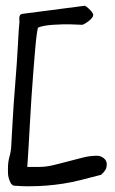

<svg xmlns="http://www.w3.org/2000/svg" viewBox="-20 -648 402 670"><path d="M7.8 -61.5Q7.8 -83 13.2 -101.6Q18.6 -120.1 19.5 -142.6Q19.5 -150.4 21 -171.4Q22.5 -192.4 23.9 -221.7Q25.4 -251 27.8 -285.6Q30.3 -320.3 33.2 -356.4Q36.1 -392.6 38.6 -427.7Q41 -462.9 42.5 -492.2Q43.9 -521.5 45.4 -542.5Q46.9 -563.5 47.9 -571.3Q47.9 -573.2 47.4 -578.1Q46.9 -583 47.4 -586.9Q47.9 -590.8 49.8 -594.7Q51.8 -598.6 57.6 -599.6L275.4 -627.9Q277.3 -627.9 281.2 -625Q285.2 -622.1 290 -617.7Q294.9 -613.3 298.8 -608.4Q302.7 -603.5 304.7 -599.6Q306.6 -593.8 302.2 -587.4Q297.9 -581.1 291 -575.7Q284.2 -570.3 276.9 -565.9Q269.5 -561.5 266.6 -561.5Q262.7 -561.5 252.4 -562Q242.2 -562.5 228 -563Q213.9 -563.5 197.3 -563Q180.7 -562.5 165 -561.5Q149.4 -560.5 135.7 -558.1Q122.1 -555.7 113.3 -551.8Q111.3 -550.8 108.4 -529.3Q105.5 -507.8 102.5 -473.6Q99.6 -439.5 96.2 -396Q92.8 -352.5 89.8 -307.6Q86.9 -262.7 84.5 -219.2Q82 -175.8 80.1 -142.1Q78.1 -108.4 76.7 -87.4Q75.2 -66.4 75.2 -65.4H83Q88.9 -65.4 94.7 -65.4Q100.6 -65.4 106.4 -65.4H113.3Q140.6 -65.4 166.5 -71.8Q192.4 -78.1 218.3 -85Q244.1 -91.8 269 -98.1Q293.9 -104.5 318.4 -104.5Q331.1 -104.5 341.8 -96.2Q352.5 -87.9 352.5 -75.2Q352.5 -63.5 348.1 -55.7Q343.8 -47.9 333 -38.1Q292 -27.3 260.7 -19.5Q229.5 -11.7 201.2 -7.3Q172.9 -2.9 144 -0.5Q115.2 2 80.1 2Q78.1 2 70.8 2Q63.5 2 54.7 1.5Q45.9 1 38.1 0.5Q30.3 0 28.3 0Q20.5 -2.9 16.6 -10.7Q12.7 -18.6 10.3 -27.3Q7.8 -36.1 7.8 -45.9Z"/></svg>

Font: Swanky and Moo Moo Cyrillic
Style: Regular
Weight: 400
Designer: Kimberly Geswein; Denis Ignatov
Foundry: Kimberly Geswein; Denis Ignatov
Version: Version 1.003 June 27, 2018